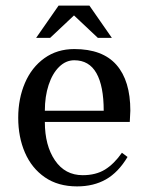

<svg xmlns="http://www.w3.org/2000/svg" viewBox="-20 -655 528 685"><path d="M45 -235Q45 -303 69 -359Q93 -415 138.5 -447.5Q184 -480 245 -480Q346 -480 395.5 -423.5Q445 -367 445 -260L443 -220H140Q140 -136 176 -83Q212 -30 275 -30Q322 -30 354.5 -50Q387 -70 415 -110L435 -95Q402 -40 358 -15Q314 10 255 10Q187 10 140 -22.5Q93 -55 69 -110.5Q45 -166 45 -235ZM350 -260Q350 -348 324 -394Q298 -440 245 -440Q215 -440 191 -416.5Q167 -393 153.5 -352Q140 -311 140 -260ZM109 -520 189 -635H299L379 -520H329L244 -600L159 -520Z"/></svg>

Font: Philosopher
Style: Regular
Weight: 400
Designer: Jovanny Lemonad
Foundry: Jovanny Lemonad
Version: Version 2.000